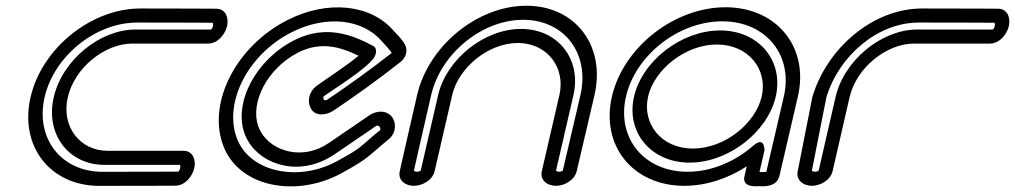

<svg xmlns="http://www.w3.org/2000/svg" viewBox="-20 -636 3611 683"><path d="M749.1 -605C749 -605 640.7 -605.8 479.2 -605.8C304 -605.8 128.9 -464.4 88.7 -290.3C48.5 -116.2 158.3 25.2 333.5 25.2C495.1 25.2 603.7 24.5 603.7 24.5C638 24.5 664.3 -8.5 671 -37.6C677.7 -66.7 666.7 -99.6 632.3 -99.6C632.3 -99.6 473.8 -99.6 362.3 -99.6C265.1 -99.6 196.9 -185.1 221.2 -290.3C245.5 -395.5 353.1 -481 450.3 -481C561.9 -481 720.3 -481 720.3 -481C754.7 -481 780.9 -513.9 787.7 -543C794.4 -572.1 783.3 -605 749.1 -605ZM736.4 -555.1C737.4 -553.9 739.2 -549.7 737.7 -543C736.1 -536.1 732 -531.8 730.8 -530.9C716.7 -531 568.1 -531 461.9 -531C336.1 -531 201.8 -422.9 171.2 -290.3C140.6 -157.7 224.9 -49.6 350.8 -49.6C457.2 -49.6 606.9 -49.6 619.7 -49.6C620.7 -48.5 622.5 -44.3 621 -37.6C619.4 -30.7 615.3 -26.4 614.1 -25.5C602.7 -25.5 497.6 -24.8 345 -24.8C197.2 -24.8 105 -144.1 138.7 -290.3C172.5 -436.5 319.8 -555.8 467.6 -555.8C620.7 -555.8 726 -555.1 736.4 -555.1Z M1361 -139C1392.5 -164.2 1389.8 -204.5 1370.6 -224.2C1349.9 -245.6 1317.1 -241.5 1293.8 -225.6L1148.4 -126.5C1059.1 -65.6 949 -95.1 907.7 -167.2C903.9 -173.9 900.8 -180.8 898.3 -188C869.5 -271.2 930.6 -393.1 1041 -449.3C1119 -489 1188.8 -470.5 1255.5 -437.7C1217.9 -405.7 1131.2 -348.8 1106.6 -330.7C1077.8 -309.5 1072.5 -274 1085.7 -250.2C1102.9 -218.9 1143.9 -227.6 1166.3 -242.4C1247.3 -297 1327.1 -354.4 1403.7 -414.8C1412.3 -421.2 1420.3 -431.6 1423.5 -442C1430.9 -466.1 1418.7 -481.8 1410.4 -492.8C1399.6 -507.3 1385.8 -520 1379.5 -527.3C1299.5 -619.9 1146.9 -638.2 1001.3 -564C823.2 -473.3 719.1 -276.3 772 -123.6C825.2 30.1 1032 68.6 1193.8 -19.4C1296.3 -75 1288.3 -80.6 1361 -139ZM1332.7 -173.4C1251.9 -108.3 1277 -116.1 1177.2 -61.8C1041.2 12.1 864.7 -22.6 821 -148.6C777 -275.7 863.5 -442.9 1016.3 -520.7C1141 -584.3 1270.3 -567.8 1337.2 -490.4C1349 -476.7 1368.5 -457.9 1373.1 -447.4C1297.6 -388.2 1222.5 -334.3 1144.4 -281.6C1138.9 -278 1133.1 -279.3 1132.2 -281C1128.4 -287.9 1131.1 -293.1 1131.3 -293.4C1159.3 -313.9 1279.4 -387.3 1309.7 -429.6C1314.5 -436.3 1327 -462.2 1306.7 -473C1234.9 -511.1 1139.5 -550.4 1026 -492.6C890.8 -423.7 811.1 -272.9 849.2 -163C852.5 -153.5 856.6 -144.5 861.5 -135.9C912.3 -47.2 1049.2 -4.6 1170.9 -87.6L1316.3 -186.8C1320.7 -189.8 1324.5 -191.2 1329.8 -185.8C1333 -182.4 1333.5 -176.2 1332.7 -173.4Z M2031.7 -27.9C2031.7 -28 2057.5 -136.4 2094.8 -298C2135.2 -473.2 2026.7 -615.6 1852.6 -615.6C1678.5 -615.6 1504.3 -473.2 1463.8 -298C1426.5 -136.4 1402.2 -27.9 1402.2 -27.9C1394.3 6.3 1422.9 25 1452 25C1481.1 25 1518.4 6.4 1526.3 -28C1526.3 -28 1562.9 -186.5 1588.6 -298C1611.1 -395.2 1716.9 -483.1 1822 -483.1C1927.2 -483.1 1992.4 -395.2 1970 -298C1944.2 -186.5 1907.6 -28 1907.6 -28C1899.7 6.4 1928.3 25 1957.4 25C1986.5 25 2023.8 6.3 2031.7 -27.9ZM1982 -29C1980.6 -27.8 1975.7 -25 1969 -25C1962.1 -25 1958.5 -28.1 1957.9 -29C1961.1 -43.2 1995.5 -191.8 2020 -298C2049 -423.8 1966.2 -533.1 1833.6 -533.1C1701 -533.1 1567.7 -423.8 1538.6 -298C1514 -191.5 1479.5 -41.8 1476.6 -29C1475.2 -27.8 1470.3 -25 1463.6 -25C1456.7 -25 1453.1 -28.1 1452.4 -29C1455 -40.5 1478.6 -145.5 1513.8 -298C1548 -445.8 1694.9 -565.6 1841.1 -565.6C1987.2 -565.6 2078.9 -445.8 2044.8 -298C2009.4 -145 1984.4 -39.5 1982 -29Z M2752.7 -10.4 2818.3 -292.6C2859 -468.9 2742.3 -610.2 2560.9 -610.2C2379.5 -610.2 2197.5 -468.9 2156.8 -292.6C2116.1 -116.3 2232.8 25 2414.2 25C2492 25 2569.6 -0.9 2636.4 -44.3C2633.9 -33.6 2631 -21 2628.3 -9.5C2618.5 33 2673 26.3 2680.4 26.3C2688.7 26.3 2742.7 32.8 2752.7 -10.4ZM2706 -24.6C2697.1 -23.5 2687.4 -23.6 2681.7 -24.2L2699.5 -101.2C2699.5 -101.2 2700.7 -153.9 2659.9 -118C2595.3 -61.2 2510.8 -25 2425.8 -25C2270.1 -25 2172.9 -145.9 2206.8 -292.6C2240.7 -439.3 2393.6 -560.2 2549.3 -560.2C2705 -560.2 2802.2 -439.3 2768.3 -292.6ZM2235.5 -292.6C2206.2 -165.7 2295.5 -57.5 2433.3 -57.5C2571 -57.5 2710.3 -165.7 2739.6 -292.6C2768.9 -419.5 2679.6 -527.7 2541.8 -527.7C2404.1 -527.7 2264.8 -419.5 2235.5 -292.6ZM2285.5 -292.6C2307.7 -388.7 2417.7 -477.7 2530.3 -477.7C2642.8 -477.7 2711.8 -388.7 2689.6 -292.6C2667.4 -196.5 2557.4 -107.5 2444.8 -107.5C2332.3 -107.5 2263.3 -196.5 2285.5 -292.6Z M2892.2 -29.1C2890.8 -27.8 2886 -25 2879.3 -25C2872.4 -25 2868.9 -28 2868.1 -29.1C2870.4 -40.4 2916.1 -272 2919.7 -289.9C2964.5 -438.5 3102.4 -555.8 3248.6 -555.8C3401.7 -555.8 3507 -555.1 3517.4 -555.1C3518.4 -553.9 3520.2 -549.7 3518.7 -543C3517.1 -536.1 3513 -531.8 3511.8 -531C3497.7 -531 3349.1 -531 3242.9 -531C3117.1 -531 2982.8 -422.9 2952.2 -290.3C2926.1 -177.3 2895.2 -42 2892.2 -29.1ZM2942 -27.9C2943.9 -36.3 2975.4 -174.3 3002.2 -290.3C3026.5 -395.5 3134.1 -481 3231.3 -481C3342.9 -481 3501.3 -481 3501.3 -481C3535.7 -481 3561.9 -513.9 3568.7 -543C3575.4 -572.1 3564.3 -605 3530.1 -605C3530.1 -605 3421.8 -605.8 3260.2 -605.8C3083.9 -605.8 2920.9 -463 2870.2 -291.9C2870 -291.3 2869.7 -290.2 2869.5 -289.5C2869.3 -288.3 2820.2 -39.3 2817.5 -25.8C2811.6 4.7 2837.6 25 2867.7 25C2896.9 25 2934 6.3 2942 -27.9Z"/></svg>

Font: Hi.
Style: Regular
Weight: 400
Designer: Mew Too, Robert Jablonski
Foundry: Cannot Into Space Fonts
Version: Version 1.996